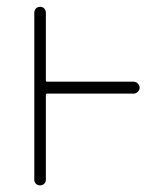

<svg xmlns="http://www.w3.org/2000/svg" viewBox="-20 -567 473 566"><path d="M374 -326.2Q380.9 -326.2 386.2 -320.8Q391.6 -315.4 391.6 -308.6Q391.6 -301.8 386.2 -296.4Q380.9 -291 374 -291H119.1Q115.2 -291 115.2 -287.1V-37.1Q115.2 -30.3 110.4 -25.4Q105.5 -20.5 98.1 -20.5Q90.8 -20.5 85.9 -25.4Q81.1 -30.3 81.1 -37.1V-529.3Q81.1 -537.1 85.9 -542Q90.8 -546.9 98.1 -546.9Q105.5 -546.9 110.4 -542Q115.2 -537.1 115.2 -529.3V-330.1Q115.2 -326.2 119.1 -326.2Z"/></svg>

Font: Gen Jyuu Gothic ExtraLight
Style: Regular
Weight: 100
Designer: [Source Han Sans]
Ryoko NISHIZUKA  (kana & ideographs); Paul D. Hunt (Latin, Greek & Cyrillic); Wenlong ZHANG  (bopomofo
Version: Version 1.002.20150607